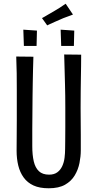

<svg xmlns="http://www.w3.org/2000/svg" viewBox="-20 -999 522 1029"><path d="M241 10Q192 10 159.5 -5Q127 -20 107 -47.5Q87 -75 78 -111.5Q69 -148 69 -191Q69 -226 69.5 -269Q70 -312 70 -355Q70 -398 70 -432Q70 -477 70 -520Q70 -563 69.5 -606.5Q69 -650 67 -696L159 -695Q158 -662 157 -625.5Q156 -589 155.5 -553Q155 -517 154.5 -484.5Q154 -452 154 -426Q154 -397 153.5 -366.5Q153 -336 153 -307Q153 -278 153 -254.5Q153 -231 153 -216Q153 -168 161 -134Q169 -100 188.5 -81.5Q208 -63 243 -63Q270 -63 287 -75.5Q304 -88 313.5 -108.5Q323 -129 326 -153.5Q329 -178 329 -203Q329 -213 329.5 -242Q330 -271 330 -317Q330 -363 330 -424Q330 -488 328.5 -540.5Q327 -593 326 -634.5Q325 -676 324 -707L415 -706Q415 -673 414.5 -642.5Q414 -612 413.5 -580Q413 -548 412.5 -510Q412 -472 412 -422Q413 -337 413 -276.5Q413 -216 413 -193Q413 -161 406 -125.5Q399 -90 380.5 -59Q362 -28 328.5 -9Q295 10 241 10ZM233 -863 205 -902Q208 -903 217 -908.5Q226 -914 240 -922Q254 -930 271 -940Q287 -949 300 -957.5Q313 -966 321.5 -972Q330 -978 332 -979L371 -921Q368 -920 358 -916Q348 -912 333.5 -907Q319 -902 304 -895Q290 -889 273 -881.5Q256 -874 244.5 -868.5Q233 -863 233 -863ZM176 -753H108L105 -840L178 -835ZM376 -753H308L305 -840L378 -835Z"/></svg>

Font: Truculenta Medium
Style: Regular
Weight: 500
Version: Version 1.002